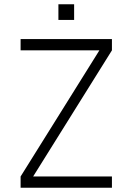

<svg xmlns="http://www.w3.org/2000/svg" viewBox="-20 -884 624 904"><path d="M77 0H507V-53H136L507 -647V-700H77V-647H448L77 -53ZM255 -790H329V-864H255Z"/></svg>

Font: Uncut Sans Light
Style: Regular
Weight: 300
Designer: Kasper Nordkvist
Foundry: UNCUT.wtf
Version: Version 1.304;Glyphs 3.2 (3246)